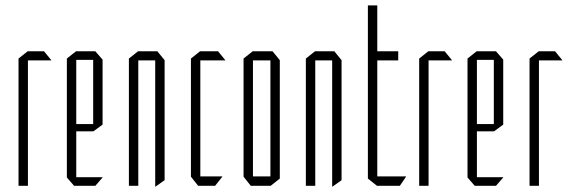

<svg xmlns="http://www.w3.org/2000/svg" viewBox="-20 -692 2123 715"><path d="M49 0V-474L83 -501H84V0ZM84 -467V-501H144L171 -468V-467Z M256 0 229 -31V-32H362V-31L335 0ZM229 -32V-474L263 -501H264V-32ZM264 -203V-230H327V-203ZM264 -469V-501H335L362 -470V-469ZM327 -203V-469H362V-228L328 -203Z M460 0V-474L494 -501H495V0ZM558 3V-467H593V-21L559 3ZM495 -467V-501H566L593 -468V-467Z M718 0 691 -34V-35H808V-34L781 0ZM691 -35V-474L725 -501H726V-35ZM726 -467V-501H792L819 -468V-467Z M922 -467V-501H995L1022 -468V-467ZM914 0 887 -34V-35H987V0ZM887 -35V-474L921 -501H922V-35ZM987 0V-467H1022V-27L988 0Z M1119 0V-474L1153 -501H1154V0ZM1217 3V-467H1252V-21L1218 3ZM1154 -467V-501H1225L1252 -468V-467Z M1350 -467V-672H1385V-501L1351 -467ZM1351 -467 1385 -501H1463V-467ZM1384 0 1350 -27V-467H1385V0ZM1385 0V-35H1492V-34L1469 0Z M1541 0V-474L1575 -501H1576V0ZM1576 -467V-501H1636L1663 -468V-467Z M1748 0 1721 -31V-32H1854V-31L1827 0ZM1721 -32V-474L1755 -501H1756V-32ZM1756 -203V-230H1819V-203ZM1756 -469V-501H1827L1854 -470V-469ZM1819 -203V-469H1854V-228L1820 -203Z M1952 0V-474L1986 -501H1987V0ZM1987 -467V-501H2047L2074 -468V-467Z"/></svg>

Font: Foldit ExtraLight
Style: Regular
Weight: 250
Version: Version 1.003